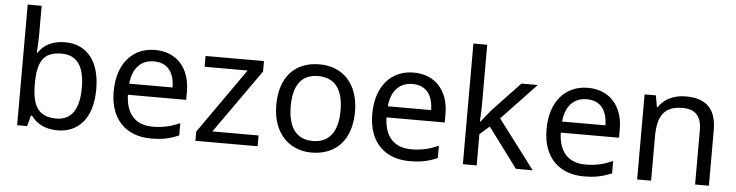

<svg xmlns="http://www.w3.org/2000/svg" viewBox="-47 -977 4617 1205"><g transform="rotate(5 2262.0 -375.0)"><path d="M173 -575V-760H85V0H148L166 -68H173C203 -25 255 10 339 10C471 10 560 -84 560 -268C560 -452 472 -545 339 -545C255 -545 203 -510 173 -465H168C170 -487 173 -530 173 -575ZM324 -472C422 -472 469 -404 469 -269C469 -136 422 -63 326 -63C208 -63 173 -135 173 -267V-271C173 -408 210 -472 324 -472Z M907 -546C765 -546 670 -440 670 -264C670 -85 775 10 928 10C1001 10 1049 -1 1104 -25V-102C1048 -78 1000 -65 932 -65C825 -65 764 -130 761 -251H1128V-304C1128 -450 1044 -546 907 -546ZM906 -474C995 -474 1035 -412 1036 -321H763C772 -417 822 -474 906 -474Z M1600 0V-68H1309L1593 -470V-536H1225V-468H1496L1208 -58V0Z M2190 -269C2190 -446 2088 -546 1943 -546C1789 -546 1694 -446 1694 -269C1694 -91 1798 10 1940 10C2093 10 2190 -91 2190 -269ZM1785 -269C1785 -396 1832 -472 1941 -472C2050 -472 2099 -396 2099 -269C2099 -142 2050 -63 1942 -63C1833 -63 1785 -142 1785 -269Z M2536 -546C2394 -546 2299 -440 2299 -264C2299 -85 2404 10 2557 10C2630 10 2678 -1 2733 -25V-102C2677 -78 2629 -65 2561 -65C2454 -65 2393 -130 2390 -251H2757V-304C2757 -450 2673 -546 2536 -546ZM2535 -474C2624 -474 2664 -412 2665 -321H2392C2401 -417 2451 -474 2535 -474Z M2980 -363V-760H2893V0H2980V-197L3041 -250L3227 0H3333L3101 -307L3318 -536H3215L3044 -355C3026 -335 2992 -292 2980 -276H2976C2977 -301 2980 -342 2980 -363Z M3634 -546C3492 -546 3397 -440 3397 -264C3397 -85 3502 10 3655 10C3728 10 3776 -1 3831 -25V-102C3775 -78 3727 -65 3659 -65C3552 -65 3491 -130 3488 -251H3855V-304C3855 -450 3771 -546 3634 -546ZM3633 -474C3722 -474 3762 -412 3763 -321H3490C3499 -417 3549 -474 3633 -474Z M4249 -546C4181 -546 4115 -519 4080 -463H4075L4062 -536H3991V0H4079V-278C4079 -403 4117 -472 4236 -472C4318 -472 4356 -429 4356 -343V0H4443V-349C4443 -487 4377 -546 4249 -546Z"/></g></svg>

Font: Noto Sans Nandinagari
Style: Regular
Weight: 400
Designer: Ek Type
Foundry: Ek Type
Version: Version 1.002